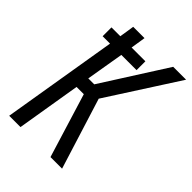

<svg xmlns="http://www.w3.org/2000/svg" viewBox="-213 -836 937 937"><g transform="rotate(45 255.0 -367.5)"><path d="M24 0 123 -597H72V-658H133L145 -735H223L211 -658H306V-597H201L168 -402H209L421 -735H510L274 -368L389 0H309L207 -332H157L102 0Z"/></g></svg>

Font: Iosevka Term Curly Oblique
Style: Regular
Weight: 400
Italic angle: -9°
Designer: Belleve Invis
Foundry: Belleve Invis
Version: Version 32.3.0